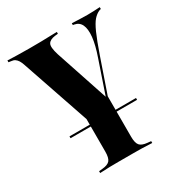

<svg xmlns="http://www.w3.org/2000/svg" viewBox="-148 -519 752 806"><g transform="rotate(-30 228.0 -116.0)"><path d="M231.5 183.9Q212.9 183.9 194 183.9Q175 183.9 153.6 184.3Q132.3 184.7 104.8 186.3V177.4L121 175.8Q148.4 173.4 158.5 161.3Q168.5 149.2 168.5 119.4V-124.2L254.8 12.1L293.5 -89.5V119.4Q293.5 149.2 303.6 161.3Q313.7 173.4 341.1 175.8L357.3 177.4V186.3Q329.8 184.7 308.5 184.3Q287.1 183.9 268.5 183.9Q250 183.9 231.5 183.9ZM208.1 77.4 57.3 -363.7Q52.4 -379 46.8 -387.9Q41.1 -396.8 33.9 -401.6Q26.6 -406.5 15.3 -407.3L4 -408.9V-417.7Q22.6 -416.9 49.6 -416.1Q76.6 -415.3 107.3 -415.3H110.5H113.7Q142.7 -415.3 167.3 -415.7Q191.9 -416.1 211.3 -416.9Q230.6 -417.7 243.5 -417.7V-408.9L229 -407.3Q203.2 -404 195.2 -389.9Q187.1 -375.8 200 -334.7L287.9 -71L279.8 -63.7L338.7 -236.3Q357.3 -289.5 360.9 -326.2Q364.5 -362.9 354.8 -383.5Q345.2 -404 321.8 -408.1L316.1 -408.9V-417.7Q339.5 -416.9 356 -416.1Q372.6 -415.3 390.3 -415.3Q408.1 -415.3 422.2 -416.1Q436.3 -416.9 451.6 -417.7V-408.9L443.5 -406.5Q428.2 -400 414.9 -385.1Q401.6 -370.2 386.7 -336.7Q371.8 -303.2 350.8 -242.7L240.3 77.4ZM70.2 -2.4V-11.3H392.7V-2.4Z"/></g></svg>

Font: Playfair 144pt SemiCondensed ExtraBold
Style: Regular
Weight: 800
Width: 4
Designer: Claus Eggers Sørensen
Foundry: Claus Eggers Sørensen
Version: Version 2.203